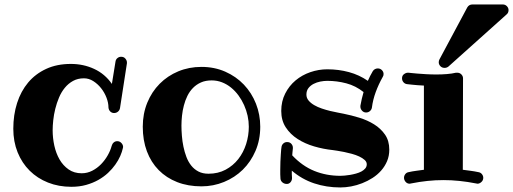

<svg xmlns="http://www.w3.org/2000/svg" viewBox="-20 -804 2279 853"><path d="M513.2 -324.2Q511.7 -314.5 504.2 -308.1Q496.6 -301.8 486.8 -301.8Q477.1 -301.8 470 -308.6Q462.9 -315.4 461.9 -326.2Q461.9 -347.2 453.1 -370.1Q444.3 -393.1 429.2 -412.1Q414.1 -431.2 394.5 -443.6Q375 -456.1 353 -456.1Q325.7 -456.1 304.7 -444.6Q283.7 -433.1 268.1 -414.1Q252.4 -395 242.2 -370.6Q231.9 -346.2 225.6 -320.6Q219.2 -294.9 216.6 -270Q213.9 -245.1 213.9 -225.1Q213.9 -190.9 221.4 -156.7Q229 -122.6 244.6 -95.5Q260.3 -68.4 284.7 -51.3Q309.1 -34.2 342.8 -34.2Q367.7 -34.2 389.6 -45.4Q411.6 -56.6 429 -74.5Q446.3 -92.3 458.5 -113.8Q470.7 -135.3 476.1 -155.8Q478.5 -165 485.1 -170.9Q491.7 -176.8 501 -176.8Q511.7 -176.8 519.3 -168.7Q526.9 -160.6 526.9 -150.9Q526.9 -147.9 525.9 -146Q522.5 -129.9 514.2 -110.8Q505.9 -91.8 492.4 -72.8Q479 -53.7 460 -35.9Q440.9 -18.1 416.5 -4.4Q392.1 9.3 362.3 17.6Q332.5 25.9 296.9 25.9Q240.7 25.9 193.4 7.1Q146 -11.7 111.8 -45.7Q77.6 -79.6 58.3 -127.2Q39.1 -174.8 39.1 -231.9Q39.1 -293.5 55.9 -346.2Q72.8 -398.9 105.2 -437.5Q137.7 -476.1 185.3 -498Q232.9 -520 294.9 -520Q350.6 -520 398.4 -497.8Q446.3 -475.6 477.1 -431.2L493.2 -530.8Q494.6 -540 501.7 -545.9Q508.8 -551.8 518.1 -551.8Q530.3 -551.8 537.1 -543.5Q543.9 -535.2 543.9 -526.9V-522.9Z M1085.4 -241.2Q1085.4 -265.1 1080.1 -289.6Q1074.7 -314 1064.5 -336.9Q1054.2 -359.9 1039.6 -379.9Q1024.9 -399.9 1006.6 -414.8Q988.3 -429.7 966.6 -438.2Q944.8 -446.8 920.4 -446.8Q893.1 -446.8 872.8 -437.7Q852.5 -428.7 837.4 -413.3Q822.3 -397.9 812.5 -377.9Q802.7 -357.9 796.9 -335.4Q791 -313 788.6 -290Q786.1 -267.1 786.1 -246.1Q786.1 -224.6 788.1 -200.4Q790 -176.3 794.9 -152.6Q799.8 -128.9 808.1 -106.9Q816.4 -85 829.6 -68.4Q842.8 -51.8 861.6 -42Q880.4 -32.2 906.2 -32.2Q948.7 -32.2 982.2 -50Q1015.6 -67.9 1038.6 -97.2Q1061.5 -126.5 1073.5 -164.1Q1085.4 -201.7 1085.4 -241.2ZM1136.2 -241.2Q1136.2 -182.6 1115.2 -133.8Q1094.2 -85 1058.6 -50Q1022.9 -15.1 975.3 4.4Q927.7 23.9 875 23.9Q815.4 23.9 767.3 5.1Q719.2 -13.7 685.1 -48.3Q650.9 -83 632.6 -131.8Q614.3 -180.7 614.3 -241.2Q614.3 -298.8 634.3 -347.7Q654.3 -396.5 689.5 -431.9Q724.6 -467.3 772.2 -487.1Q819.8 -506.8 875 -506.8Q932.6 -506.8 980.7 -485.6Q1028.8 -464.4 1063.5 -428Q1098.1 -391.6 1117.2 -343.3Q1136.2 -294.9 1136.2 -241.2Z M1709.5 -139.2Q1709.5 -111.3 1699.7 -88.1Q1689.9 -64.9 1673.3 -46.1Q1656.7 -27.3 1635 -13.4Q1613.3 0.5 1589.1 10Q1564.9 19.5 1540 24.2Q1515.1 28.8 1492.2 28.8Q1430.2 28.8 1375.5 10.5Q1320.8 -7.8 1276.4 -45.9Q1276.4 -37.6 1276.4 -29.5Q1276.4 -21.5 1277.3 -14.2V-12.2Q1277.3 -2.4 1270.8 5.4Q1264.2 13.2 1254.4 13.2Q1243.2 13.2 1235.1 6.6Q1227.1 0 1226.1 -9.8Q1225.1 -19.5 1225.1 -29.5Q1225.1 -39.6 1225.1 -49.8Q1225.1 -67.9 1225.8 -85.4Q1226.6 -103 1227.5 -116.9Q1228.5 -130.9 1229.2 -139.9Q1230 -148.9 1230.5 -149.9Q1231.4 -159.7 1238.5 -166.3Q1245.6 -172.9 1255.4 -172.9Q1267.6 -172.9 1274.4 -165Q1281.2 -157.2 1281.2 -147.9V-145Q1280.8 -141.1 1280.3 -136.2Q1279.8 -132.3 1279.3 -126.5Q1278.8 -120.6 1278.3 -113.8Q1322.8 -66.4 1376.2 -44.7Q1429.7 -22.9 1492.2 -22.9Q1499.5 -22.9 1511.2 -23.9Q1522.9 -24.9 1535.9 -27.1Q1548.8 -29.3 1562 -33Q1575.2 -36.6 1585.7 -42.2Q1596.2 -47.9 1602.8 -55.7Q1609.4 -63.5 1609.4 -74.2Q1609.4 -85 1599.9 -93.5Q1590.3 -102.1 1575.7 -108.9Q1561 -115.7 1543.2 -120.6Q1525.4 -125.5 1508.5 -128.9Q1491.7 -132.3 1478.3 -134.3Q1464.8 -136.2 1458.5 -137.2Q1416.5 -141.6 1375.7 -153.6Q1335 -165.5 1302.2 -186.5Q1269.5 -207.5 1249.5 -238.3Q1229.5 -269 1229.5 -311Q1229.5 -354 1247.1 -388.4Q1264.6 -422.9 1293.2 -446.8Q1321.8 -470.7 1358.6 -483.4Q1395.5 -496.1 1434.1 -496.1Q1484.9 -496.1 1530.5 -483.6Q1576.2 -471.2 1614.3 -444.8Q1618.7 -455.6 1624.5 -466.6Q1630.4 -477.5 1636.2 -487.8Q1640.1 -494.1 1646.2 -497.1Q1652.3 -500 1658.2 -500Q1669.4 -500 1676.8 -492.4Q1684.1 -484.9 1684.1 -475.1Q1684.1 -467.3 1680.2 -461.9Q1661.6 -428.7 1649.2 -394.8Q1636.7 -360.8 1632.3 -326.2Q1630.9 -316.9 1623.5 -310.5Q1616.2 -304.2 1606.4 -304.2Q1595.7 -304.2 1588.4 -312.3Q1581.1 -320.3 1581.1 -330.1V-334Q1586.4 -364.3 1595.2 -395Q1560.1 -422.9 1518.6 -433.8Q1477.1 -444.8 1434.1 -444.8Q1419.4 -444.8 1403.3 -441.7Q1387.2 -438.5 1373.3 -431.4Q1359.4 -424.3 1350.3 -412.6Q1341.3 -400.9 1341.3 -383.8Q1341.3 -368.7 1351.1 -357.2Q1360.8 -345.7 1376 -336.9Q1391.1 -328.1 1409.9 -321.8Q1428.7 -315.4 1447 -311Q1465.3 -306.6 1481.2 -303.7Q1497.1 -300.8 1506.3 -298.8Q1540.5 -292 1576.4 -281Q1612.3 -270 1641.8 -251.7Q1671.4 -233.4 1690.4 -206.1Q1709.5 -178.7 1709.5 -139.2Z M2101.1 12.2Q2100.1 12.2 2098.9 11.7Q2097.7 11.2 2096.2 11.2Q2056.6 3.4 2021 -0.2Q1985.4 -3.9 1950.2 -3.9Q1914.6 -3.9 1879.4 -0.2Q1844.2 3.4 1805.2 11.2Q1803.7 11.2 1802.7 11.7Q1801.8 12.2 1800.3 12.2Q1789.1 12.2 1782 3.9Q1774.9 -4.4 1774.9 -14.2Q1774.9 -22.9 1780.5 -30.3Q1786.1 -37.6 1794.9 -39.1Q1812 -43 1829.3 -45.2Q1846.7 -47.4 1863.3 -49.8V-423.8Q1832.5 -425.3 1811.5 -427.7Q1790.5 -430.2 1788.1 -430.2Q1778.3 -431.6 1772.2 -439Q1766.1 -446.3 1766.1 -456.1Q1766.1 -468.3 1774.9 -474.6Q1783.7 -481 1792 -481H1794.9Q1795.4 -481 1806.2 -479.7Q1816.9 -478.5 1834.2 -477.1Q1851.6 -475.6 1873.5 -474.4Q1895.5 -473.1 1918.9 -473.1Q1942.4 -473.1 1964.8 -474.9Q1987.3 -476.6 2005.9 -481H2011.2Q2022.5 -481 2029.8 -473.4Q2037.1 -465.8 2037.1 -456.1L2036.1 -49.8Q2053.2 -47.4 2070.6 -45.2Q2087.9 -43 2106 -39.1Q2115.2 -37.6 2121.1 -30.3Q2127 -22.9 2127 -14.2Q2127 -2.9 2118.7 4.6Q2110.4 12.2 2101.1 12.2ZM2239.3 -759.3Q2239.3 -746.6 2230 -739.3L1972.2 -508.3Q1964.8 -502.4 1955.1 -502.4Q1943.8 -502.4 1936.5 -510Q1929.2 -517.6 1929.2 -527.3Q1929.2 -534.2 1932.1 -539.6L2056.2 -771.5Q2064 -784.2 2079.1 -784.2H2213.4Q2224.6 -784.2 2231.9 -776.6Q2239.3 -769 2239.3 -759.3Z"/></svg>

Font: Ribeye
Style: Regular
Weight: 400
Designer: Astigmatic (AOETI)
Foundry: Astigmatic (AOETI)
Version: Version 1.000